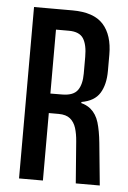

<svg xmlns="http://www.w3.org/2000/svg" viewBox="-49 -676 475 713"><g transform="rotate(5 188.5 -319.5)"><path d="M260.5 0 248.5 -155.5Q246.5 -183 239.8 -204.8Q233 -226.5 217.8 -239Q202.5 -251.5 175 -251.5H114V-324L183 -324.5Q223.5 -325 239 -346.8Q254.5 -368.5 254.5 -409V-471Q254.5 -516.5 239.8 -539.5Q225 -562.5 185.5 -562.5H110.5V-639H192Q272 -639 307.5 -599.5Q343 -560 343 -487V-426.5Q343 -375.5 323.2 -343.5Q303.5 -311.5 255 -303V-294L229 -304.5Q269.5 -299 290.5 -281.2Q311.5 -263.5 320.8 -233Q330 -202.5 334.5 -157.5L350 0ZM49 0V-639H137.5V-303L138 -266V0Z"/></g></svg>

Font: Anek Tamil Condensed Medium
Style: Regular
Weight: 500
Width: 3
Designer: Aadarsh Rajan (Tamil), Yesha Goshar (Latin)
Foundry: Ek Type
Version: Version 1.003